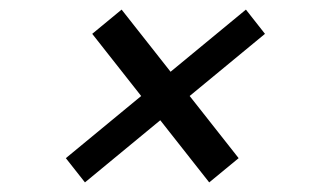

<svg xmlns="http://www.w3.org/2000/svg" viewBox="-20 -548 640 396"><path d="M230.8 -528.2 472.2 -221.8 411.5 -171.8 170.2 -478.2ZM526.5 -478.2 155.2 -171.8 115.8 -221.8 487.2 -528.2Z"/></svg>

Font: Epunda Slab Light
Style: Italic
Weight: 300
Italic angle: -12°
Designer: Simon Atzbach
Foundry: typofactur
Version: Version 1.102